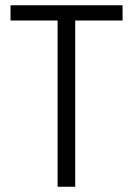

<svg xmlns="http://www.w3.org/2000/svg" viewBox="-20 -710 506 730"><path d="M446 -632H266V0H199V-632H20V-690H446Z"/></svg>

Font: exo2condensed_l
Style: Regular
Weight: 300
Width: 3
Designer: Natanael Gama
Version: Version 1.001;PS 001.001;hotconv 1.0.70;makeotf.lib2.5.58329